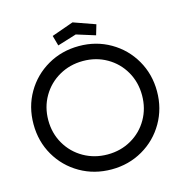

<svg xmlns="http://www.w3.org/2000/svg" viewBox="-124 -975 1058 1104"><g transform="rotate(-15 405.0 -423.5)"><path d="M38 -353Q38 -456 86.5 -539.5Q135 -623 219 -671.5Q303 -720 406 -720Q508 -720 592 -671.5Q676 -623 724.5 -539Q773 -455 773 -353Q773 -251 724.5 -167Q676 -83 592 -34.5Q508 14 406 14Q303 14 219 -34.5Q135 -83 86.5 -166.5Q38 -250 38 -353ZM684 -353Q684 -431 647.5 -494.5Q611 -558 547.5 -594.5Q484 -631 406 -631Q328 -631 264 -594.5Q200 -558 163 -494.5Q126 -431 126 -353Q126 -275 163 -211.5Q200 -148 264 -111.5Q328 -75 406 -75Q484 -75 547.5 -111.5Q611 -148 647.5 -211.5Q684 -275 684 -353ZM276 -815 406 -861 536 -815 518 -754 406 -789 293 -754Z"/></g></svg>

Font: Lineal
Style: Regular
Weight: 400
Designer: Created by Frank Adebiaye with contributions from Anton Moglia & Ariel Martín Pérez
Created by Frank ADEBIAYE with FontF
Foundry: Velvetyne Type Foundry
Version: Version 2.000